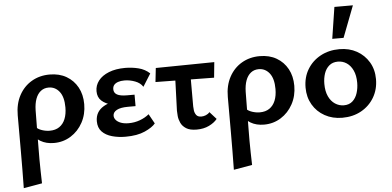

<svg xmlns="http://www.w3.org/2000/svg" viewBox="-61 -837 2551 1251"><g transform="rotate(-5 1215.0 -211.0)"><path d="M46 289Q47 227 47.5 165.5Q48 104 48 44Q48 -16 48 -74Q48 -132 48 -187Q48 -262 78 -317.5Q108 -373 160 -403.5Q212 -434 278 -434Q341 -434 387.5 -407Q434 -380 460 -332.5Q486 -285 486 -222Q486 -156 457 -102.5Q428 -49 378.5 -18Q329 13 268 13Q217 13 180 -9Q143 -31 129 -67L157 -102Q171 -86 197 -77.5Q223 -69 247 -69Q285 -69 310.5 -86.5Q336 -104 349 -136Q362 -168 362 -212Q362 -280 334.5 -315Q307 -350 264 -350Q234 -350 212.5 -333Q191 -316 179.5 -285Q168 -254 167 -210Q166 -134 165.5 -76.5Q165 -19 164.5 26.5Q164 72 164 111Q164 150 165 187.5Q166 225 167 268Z M736 13Q689 13 648 1.5Q607 -10 582.5 -35.5Q558 -61 558 -104Q558 -166 612 -198Q666 -230 754 -230V-194Q706 -194 665 -203.5Q624 -213 598.5 -236Q573 -259 573 -299Q573 -337 596.5 -367.5Q620 -398 665 -416Q710 -434 772 -434Q816 -434 858.5 -423.5Q901 -413 932 -384L880 -301Q864 -327 829.5 -340Q795 -353 760 -353Q736 -353 718.5 -347Q701 -341 692 -330Q683 -319 683 -302Q683 -278 704 -266.5Q725 -255 768 -255H818V-180H768Q720 -180 695 -166.5Q670 -153 670 -130Q670 -115 681 -102Q692 -89 713 -81Q734 -73 764 -73Q803 -73 838 -86Q873 -99 898 -120L933 -57Q913 -32 863 -9.5Q813 13 736 13Z M961 -325 971 -416 1354 -421 1344 -320ZM1084 -127 1094 -411H1192V-146Q1192 -137 1194 -120Q1196 -103 1206 -89Q1216 -75 1240 -75Q1254 -75 1269 -81Q1284 -87 1294 -99L1337 -51Q1318 -27 1283 -10Q1248 7 1202 7Q1158 7 1133.5 -8.5Q1109 -24 1098.5 -47Q1088 -70 1086 -92Q1084 -114 1084 -127Z M1420 289Q1421 227 1421.5 165.5Q1422 104 1422 44Q1422 -16 1422 -74Q1422 -132 1422 -187Q1422 -262 1452 -317.5Q1482 -373 1534 -403.5Q1586 -434 1652 -434Q1715 -434 1761.5 -407Q1808 -380 1834 -332.5Q1860 -285 1860 -222Q1860 -156 1831 -102.5Q1802 -49 1752.5 -18Q1703 13 1642 13Q1591 13 1554 -9Q1517 -31 1503 -67L1531 -102Q1545 -86 1571 -77.5Q1597 -69 1621 -69Q1659 -69 1684.5 -86.5Q1710 -104 1723 -136Q1736 -168 1736 -212Q1736 -280 1708.5 -315Q1681 -350 1638 -350Q1608 -350 1586.5 -333Q1565 -316 1553.5 -285Q1542 -254 1541 -210Q1540 -134 1539.5 -76.5Q1539 -19 1538.5 26.5Q1538 72 1538 111Q1538 150 1539 187.5Q1540 225 1541 268Z M2154 13Q2090 13 2039.5 -15Q1989 -43 1960.5 -92Q1932 -141 1932 -203Q1932 -271 1963.5 -323Q1995 -375 2049.5 -404.5Q2104 -434 2173 -434Q2237 -434 2286.5 -406.5Q2336 -379 2365 -330.5Q2394 -282 2394 -219Q2394 -152 2363 -99.5Q2332 -47 2278 -17Q2224 13 2154 13ZM2171 -67Q2206 -67 2228 -87Q2250 -107 2260 -139Q2270 -171 2270 -206Q2270 -254 2254.5 -287Q2239 -320 2213.5 -337Q2188 -354 2156 -354Q2122 -354 2099.5 -335Q2077 -316 2066.5 -285Q2056 -254 2056 -217Q2056 -169 2071.5 -135.5Q2087 -102 2113.5 -84.5Q2140 -67 2171 -67ZM2133 -505 2165 -711H2286L2207 -505Z"/></g></svg>

Font: Ysabeau
Style: Bold
Weight: 700
Designer: Christian Thalmann (Catharsis Fonts)
Version: Version 2.000;gftools[0.9.27.dev2+g8671c4b]